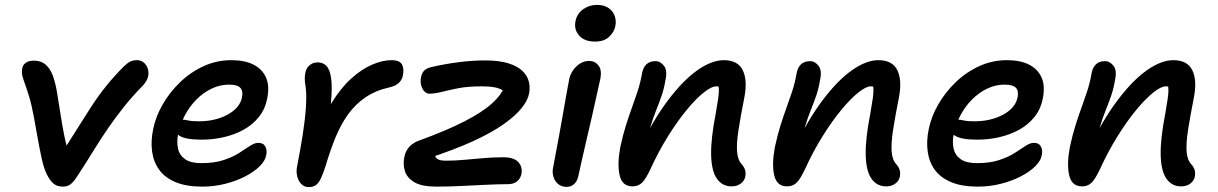

<svg xmlns="http://www.w3.org/2000/svg" viewBox="-20 -753 4979 785"><path d="M237 10Q213 10 198 -3Q183 -16 170 -43Q159 -66 150.5 -105Q142 -144 134 -188.5Q126 -233 119 -272Q109 -326 99 -358.5Q89 -391 82 -410Q75 -429 71.5 -442.5Q68 -456 71 -473Q73 -487 85 -496Q97 -505 118 -505Q149 -505 168 -487.5Q187 -470 197 -441Q207 -412 213 -376Q220 -335 227 -288.5Q234 -242 243 -197.5Q252 -153 265 -116L227 -118Q262 -173 292.5 -221.5Q323 -270 352 -315Q381 -360 413.5 -400.5Q446 -441 485 -480Q499 -494 511 -500.5Q523 -507 540 -507Q556 -507 567.5 -497.5Q579 -488 584 -473Q589 -458 586 -442Q584 -432 578.5 -422.5Q573 -413 565 -404Q520 -358 487 -316.5Q454 -275 424.5 -232.5Q395 -190 364.5 -140.5Q334 -91 295 -31Q280 -8 267.5 1Q255 10 237 10Z M807 10Q742 10 698.5 -8Q655 -26 631.5 -58Q608 -90 602 -132.5Q596 -175 606 -224Q616 -275 644.5 -325Q673 -375 716 -416.5Q759 -458 812.5 -482.5Q866 -507 926 -507Q981 -507 1017 -488.5Q1053 -470 1068 -435Q1083 -400 1072 -348Q1064 -307 1039 -275.5Q1014 -244 977.5 -223.5Q941 -203 896.5 -192.5Q852 -182 804 -182Q736 -182 711.5 -199.5Q687 -217 691 -239Q694 -251 701.5 -257.5Q709 -264 724 -264Q734 -264 749.5 -260.5Q765 -257 794 -257Q838 -257 876 -269.5Q914 -282 938.5 -303.5Q963 -325 969 -353Q975 -380 963 -393.5Q951 -407 916 -407Q880 -407 846 -391Q812 -375 783.5 -346.5Q755 -318 735.5 -281Q716 -244 708 -203Q702 -172 708 -145Q714 -118 737 -102Q760 -86 803 -86Q856 -86 894 -98.5Q932 -111 957.5 -127.5Q983 -144 1002 -156.5Q1021 -169 1036 -169Q1057 -169 1065 -153.5Q1073 -138 1068 -117Q1064 -95 1041 -72.5Q1018 -50 982 -31.5Q946 -13 901 -1.5Q856 10 807 10Z M1242 12Q1225 12 1213 0.5Q1201 -11 1195.5 -31Q1190 -51 1195 -74Q1208 -141 1217.5 -201Q1227 -261 1230.5 -311Q1234 -361 1230 -395Q1226 -419 1226 -431.5Q1226 -444 1229 -458Q1233 -476 1246.5 -487Q1260 -498 1279 -498Q1301 -498 1315 -483Q1329 -468 1334 -432Q1339 -396 1333 -332Q1327 -268 1309 -172L1268 -182Q1297 -269 1335 -331Q1373 -393 1415.5 -431.5Q1458 -470 1501 -488.5Q1544 -507 1580 -507Q1615 -507 1624 -488.5Q1633 -470 1627 -444Q1625 -429 1612 -415.5Q1599 -402 1573 -396Q1515 -383 1473.5 -354.5Q1432 -326 1402.5 -284.5Q1373 -243 1351.5 -190.5Q1330 -138 1312 -77Q1301 -42 1291.5 -22.5Q1282 -3 1270.5 4.5Q1259 12 1242 12Z M1764 10Q1704 10 1674 -8Q1644 -26 1635.5 -53.5Q1627 -81 1633 -111Q1639 -139 1656 -155.5Q1673 -172 1698 -180Q1805 -219 1878.5 -256.5Q1952 -294 1993 -331.5Q2034 -369 2045 -406L2062 -358Q2050 -374 2036.5 -383Q2023 -392 2002 -396Q1981 -400 1949 -400Q1894 -400 1855 -392.5Q1816 -385 1787 -377.5Q1758 -370 1735 -370Q1724 -370 1715 -379.5Q1706 -389 1702 -404Q1698 -419 1701 -435Q1704 -453 1713.5 -463.5Q1723 -474 1745 -479Q1796 -491 1853.5 -498.5Q1911 -506 1962 -506Q2021 -506 2059 -494Q2097 -482 2117 -462Q2137 -442 2142.5 -418Q2148 -394 2143 -370Q2138 -343 2113 -311.5Q2088 -280 2039.5 -245.5Q1991 -211 1913.5 -175.5Q1836 -140 1725 -104L1757 -128Q1758 -109 1769 -102.5Q1780 -96 1803 -96Q1839 -96 1877.5 -99.5Q1916 -103 1956.5 -106.5Q1997 -110 2038 -110Q2081 -110 2099 -90.5Q2117 -71 2112 -42Q2108 -23 2094 -11.5Q2080 0 2056 0Q2017 0 1967 2.5Q1917 5 1864 7.5Q1811 10 1764 10Z M2296 11Q2276 11 2262 -0.5Q2248 -12 2242.5 -31Q2237 -50 2242 -71Q2256 -145 2265.5 -196.5Q2275 -248 2281.5 -286Q2288 -324 2294 -357.5Q2300 -391 2307 -428Q2311 -449 2323.5 -466.5Q2336 -484 2353 -494Q2370 -504 2388 -504Q2412 -504 2426.5 -486Q2441 -468 2435 -433Q2430 -412 2421.5 -372.5Q2413 -333 2402 -284.5Q2391 -236 2379.5 -187.5Q2368 -139 2359 -98.5Q2350 -58 2345 -35Q2341 -14 2328.5 -1.5Q2316 11 2296 11ZM2412 -583Q2370 -583 2348 -607.5Q2326 -632 2333 -667Q2339 -697 2364 -715Q2389 -733 2421 -733Q2450 -733 2468.5 -720Q2487 -707 2493.5 -687Q2500 -667 2496 -647Q2492 -624 2471.5 -603.5Q2451 -583 2412 -583Z M2971 9Q2933 9 2911 -22.5Q2889 -54 2887.5 -119.5Q2886 -185 2906 -287Q2913 -327 2916.5 -351.5Q2920 -376 2919 -391Q2918 -406 2912 -415.5Q2906 -425 2896 -435Q2918 -436 2932 -428.5Q2946 -421 2951.5 -405.5Q2957 -390 2951 -364Q2941 -386 2931.5 -393Q2922 -400 2908 -400Q2889 -400 2857 -374.5Q2825 -349 2787.5 -303.5Q2750 -258 2711.5 -196.5Q2673 -135 2640 -63Q2620 -20 2604.5 -5.5Q2589 9 2566 9Q2524 9 2513.5 -36Q2503 -81 2516 -151Q2527 -202 2539 -240Q2551 -278 2563 -311Q2575 -344 2586.5 -378.5Q2598 -413 2606 -458Q2611 -480 2624.5 -491.5Q2638 -503 2660 -503Q2680 -503 2695 -483.5Q2710 -464 2700 -422Q2695 -391 2685.5 -363Q2676 -335 2663 -303Q2650 -271 2637 -227.5Q2624 -184 2613 -123L2592 -141Q2650 -262 2711.5 -343.5Q2773 -425 2831.5 -466Q2890 -507 2939 -507Q2997 -507 3017 -465.5Q3037 -424 3023 -353Q3008 -277 2999.5 -222.5Q2991 -168 2993.5 -133.5Q2996 -99 3013 -81Q3022 -71 3026 -59Q3030 -47 3027 -30Q3023 -13 3008 -2Q2993 9 2971 9Z M3603 9Q3565 9 3543 -22.5Q3521 -54 3519.5 -119.5Q3518 -185 3538 -287Q3545 -327 3548.5 -351.5Q3552 -376 3551 -391Q3550 -406 3544 -415.5Q3538 -425 3528 -435Q3550 -436 3564 -428.5Q3578 -421 3583.5 -405.5Q3589 -390 3583 -364Q3573 -386 3563.5 -393Q3554 -400 3540 -400Q3521 -400 3489 -374.5Q3457 -349 3419.5 -303.5Q3382 -258 3343.5 -196.5Q3305 -135 3272 -63Q3252 -20 3236.5 -5.5Q3221 9 3198 9Q3156 9 3145.5 -36Q3135 -81 3148 -151Q3159 -202 3171 -240Q3183 -278 3195 -311Q3207 -344 3218.5 -378.5Q3230 -413 3238 -458Q3243 -480 3256.5 -491.5Q3270 -503 3292 -503Q3312 -503 3327 -483.5Q3342 -464 3332 -422Q3327 -391 3317.5 -363Q3308 -335 3295 -303Q3282 -271 3269 -227.5Q3256 -184 3245 -123L3224 -141Q3282 -262 3343.5 -343.5Q3405 -425 3463.5 -466Q3522 -507 3571 -507Q3629 -507 3649 -465.5Q3669 -424 3655 -353Q3640 -277 3631.5 -222.5Q3623 -168 3625.5 -133.5Q3628 -99 3645 -81Q3654 -71 3658 -59Q3662 -47 3659 -30Q3655 -13 3640 -2Q3625 9 3603 9Z M3978 10Q3913 10 3869.5 -8Q3826 -26 3802.5 -58Q3779 -90 3773 -132.5Q3767 -175 3777 -224Q3787 -275 3815.5 -325Q3844 -375 3887 -416.5Q3930 -458 3983.5 -482.5Q4037 -507 4097 -507Q4152 -507 4188 -488.5Q4224 -470 4239 -435Q4254 -400 4243 -348Q4235 -307 4210 -275.5Q4185 -244 4148.5 -223.5Q4112 -203 4067.5 -192.5Q4023 -182 3975 -182Q3907 -182 3882.5 -199.5Q3858 -217 3862 -239Q3865 -251 3872.5 -257.5Q3880 -264 3895 -264Q3905 -264 3920.5 -260.5Q3936 -257 3965 -257Q4009 -257 4047 -269.5Q4085 -282 4109.5 -303.5Q4134 -325 4140 -353Q4146 -380 4134 -393.5Q4122 -407 4087 -407Q4051 -407 4017 -391Q3983 -375 3954.5 -346.5Q3926 -318 3906.5 -281Q3887 -244 3879 -203Q3873 -172 3879 -145Q3885 -118 3908 -102Q3931 -86 3974 -86Q4027 -86 4065 -98.5Q4103 -111 4128.5 -127.5Q4154 -144 4173 -156.5Q4192 -169 4207 -169Q4228 -169 4236 -153.5Q4244 -138 4239 -117Q4235 -95 4212 -72.5Q4189 -50 4153 -31.5Q4117 -13 4072 -1.5Q4027 10 3978 10Z M4809 9Q4771 9 4749 -22.5Q4727 -54 4725.5 -119.5Q4724 -185 4744 -287Q4751 -327 4754.5 -351.5Q4758 -376 4757 -391Q4756 -406 4750 -415.5Q4744 -425 4734 -435Q4756 -436 4770 -428.5Q4784 -421 4789.5 -405.5Q4795 -390 4789 -364Q4779 -386 4769.5 -393Q4760 -400 4746 -400Q4727 -400 4695 -374.5Q4663 -349 4625.5 -303.5Q4588 -258 4549.5 -196.5Q4511 -135 4478 -63Q4458 -20 4442.5 -5.5Q4427 9 4404 9Q4362 9 4351.5 -36Q4341 -81 4354 -151Q4365 -202 4377 -240Q4389 -278 4401 -311Q4413 -344 4424.5 -378.5Q4436 -413 4444 -458Q4449 -480 4462.5 -491.5Q4476 -503 4498 -503Q4518 -503 4533 -483.5Q4548 -464 4538 -422Q4533 -391 4523.5 -363Q4514 -335 4501 -303Q4488 -271 4475 -227.5Q4462 -184 4451 -123L4430 -141Q4488 -262 4549.5 -343.5Q4611 -425 4669.5 -466Q4728 -507 4777 -507Q4835 -507 4855 -465.5Q4875 -424 4861 -353Q4846 -277 4837.5 -222.5Q4829 -168 4831.5 -133.5Q4834 -99 4851 -81Q4860 -71 4864 -59Q4868 -47 4865 -30Q4861 -13 4846 -2Q4831 9 4809 9Z"/></svg>

Font: Shantell Sans Medium
Style: Italic
Weight: 500
Italic angle: -11°
Designer: Stephen Nixon, Anya Danilova, Shantell Martin
Foundry: Arrow Type
Version: Version 1.011;[c5ecc13dd]